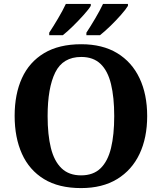

<svg xmlns="http://www.w3.org/2000/svg" viewBox="-20 -951 827 981"><path d="M394.2 10Q280.1 10 204.9 -36Q129.6 -82 92.2 -165Q54.8 -248 54.8 -359Q54.8 -470 92.2 -552Q129.6 -634 205.4 -679.5Q281.2 -725 395.2 -725Q503.7 -725 578.8 -679.5Q653.8 -634 692.9 -551.5Q732 -469 732 -358Q732 -247 692.9 -164.5Q653.8 -82 578.4 -36Q503 10 394.2 10ZM394.2 -55Q456.8 -55 493.9 -91.2Q531 -127.4 547.3 -194.9Q563.6 -262.5 563.6 -358Q563.6 -453.5 547.2 -521.2Q530.9 -588.9 493.9 -624.4Q456.8 -660 395.2 -660Q301.3 -660 262.3 -580.9Q223.3 -501.8 223.3 -358Q223.3 -262.5 240 -194.9Q256.8 -127.4 294.5 -91.2Q332.2 -55 394.2 -55ZM421.4 -784Q442.4 -816 466.4 -856.5Q490.4 -897 506.4 -931H633.7V-921Q623.7 -904 598.2 -875Q572.7 -846 543.2 -817.5Q513.7 -789 490.7 -771H421.4ZM231.5 -784Q252.5 -816 276.5 -856.5Q300.5 -897 316.5 -931H443.8V-921Q433.8 -904 407.8 -875Q381.8 -846 352.8 -817.5Q323.8 -789 300.8 -771H231.5Z"/></svg>

Font: Noto Serif Khmer
Style: Regular
Weight: 400
Designer: Danh Hong and the Monotype Design Team
Foundry: Monotype Imaging Inc.
Version: Version 2.003